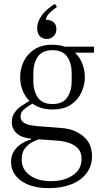

<svg xmlns="http://www.w3.org/2000/svg" viewBox="-20 -781 540 991"><path d="M233 190Q141 190 89 152Q37 114 37 56Q37 21 53.5 -3Q70 -27 94.5 -41.5Q119 -56 141 -61V-65Q91 -70 66 -93Q41 -116 41 -150Q41 -181 56.5 -201.5Q72 -222 92 -235Q112 -248 125 -256L132 -260Q107 -285 95.5 -317.5Q84 -350 84 -383Q84 -424 101.5 -462Q119 -500 156 -525Q193 -550 251 -550Q286 -550 314 -540H465V-509H367Q393 -485 405.5 -451Q418 -417 418 -383Q418 -343 400.5 -304.5Q383 -266 346.5 -241Q310 -216 251 -216Q219 -216 193 -224Q167 -232 148 -246L134 -238Q118 -228 102 -214.5Q86 -201 86 -180Q86 -159 102 -148.5Q118 -138 138.5 -134.5Q159 -131 172 -130L300 -120Q365 -115 410 -77.5Q455 -40 455 25Q455 75 427 112.5Q399 150 349 170Q299 190 233 190ZM251 -244Q304 -244 327 -278Q350 -312 350 -362V-404Q350 -454 327 -488Q304 -522 251 -522Q198 -522 175 -488Q152 -454 152 -404V-362Q152 -312 175 -278Q198 -244 251 -244ZM243 154Q311 154 356 123.5Q401 93 401 40Q401 3 380 -17Q359 -37 330 -45.5Q301 -54 277 -55L181 -62Q170 -59 148.5 -48.5Q127 -38 109.5 -16.5Q92 5 92 42Q92 94 134 124Q176 154 243 154ZM221 -580Q201 -580 186.5 -593.5Q172 -607 172 -635Q172 -662 186.5 -687Q201 -712 222.5 -731Q244 -750 263 -761L274 -745Q255 -733 236 -714Q217 -695 217 -679Q239 -679 255 -667.5Q271 -656 271 -631Q271 -608 256.5 -594Q242 -580 221 -580Z"/></svg>

Font: Xanh Mono
Style: Regular
Weight: 400
Monospace: yes
Designer: Lam Bao, Duy Dao
Foundry: Yellow Type Foundry
Version: Version 3.101; ttfautohint (v1.8.3)